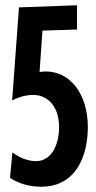

<svg xmlns="http://www.w3.org/2000/svg" viewBox="-20 -706 365 728"><path d="M313 -224C313 -351 245 -435 154 -435C147 -435 139 -434 130 -433L141 -590L272 -594V-686L52 -678L26 -325C51 -339 80 -346 107 -346C154 -346 204 -310 204 -223C204 -167 181 -95 116 -95C98 -95 65 -100 27 -128L18 -32C61 -2 111 2 136 2C269 2 313 -116 313 -224Z"/></svg>

Font: Mouse Memoirs
Style: Regular
Weight: 400
Designer: Astigmatic (AOETI)
Foundry: Astigmatic (AOETI)
Version: Version 1.000